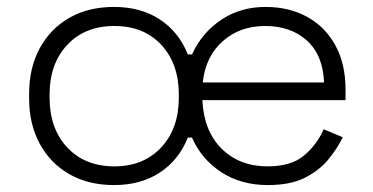

<svg xmlns="http://www.w3.org/2000/svg" viewBox="-20 -520 1077 554"><path d="M309 14Q235 14 180 -17.5Q125 -49 94.5 -105.5Q64 -162 64 -236V-249Q64 -324 94.5 -380.5Q125 -437 180 -468.5Q235 -500 309 -500Q386 -500 441 -464Q496 -428 522 -363H534Q563 -426 618.5 -463Q674 -500 746 -500Q814 -500 866 -471.5Q918 -443 947.5 -389.5Q977 -336 977 -262V-231H564Q568 -142 619.5 -91Q671 -40 752 -40Q820 -40 857 -71Q894 -102 914 -147L969 -124Q953 -91 927 -59.5Q901 -28 859.5 -7Q818 14 753 14Q675 14 618 -23.5Q561 -61 534 -123H522Q496 -58 441 -22Q386 14 309 14ZM310 -40Q394 -40 445 -94.5Q496 -149 496 -239V-247Q496 -336 445.5 -390.5Q395 -445 310 -445Q225 -445 174 -390.5Q123 -336 123 -247V-239Q123 -149 174 -94.5Q225 -40 310 -40ZM565 -282H915Q912 -361 865.5 -403Q819 -445 745 -445Q672 -445 622.5 -401Q573 -357 565 -282Z"/></svg>

Font: Space Grotesk Variable Light
Style: Regular
Weight: 300
Designer: Florian Karsten
Foundry: Florian Karsten
Version: Version 2.000